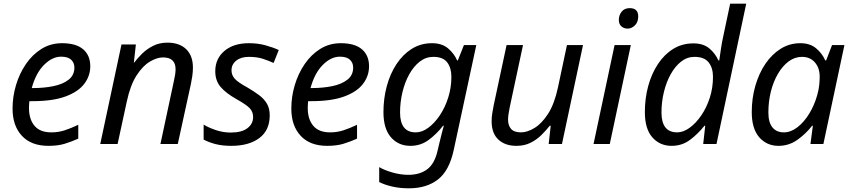

<svg xmlns="http://www.w3.org/2000/svg" viewBox="-20 -780 4612 1040"><path d="M242 10Q149 10 98.5 -44.5Q48 -99 48 -192Q48 -256 66.5 -318.5Q85 -381 120 -432.5Q155 -484 204.5 -515Q254 -546 316 -546Q392 -546 430.5 -513Q469 -480 469 -421Q469 -369 436.5 -326Q404 -283 335 -257.5Q266 -232 156 -232H139Q138 -223 137.5 -213Q137 -203 137 -195Q137 -134 167 -98.5Q197 -63 258 -63Q296 -63 330 -74Q364 -85 404 -104V-29Q366 -12 329.5 -1Q293 10 242 10ZM152 -303H159Q219 -303 270 -313.5Q321 -324 352 -348.5Q383 -373 383 -414Q383 -440 365.5 -456.5Q348 -473 311 -473Q263 -473 218.5 -428.5Q174 -384 152 -303Z M523 0 638 -539H716L705 -440H706Q725 -465 750.5 -490Q776 -515 810 -532Q844 -549 887 -549Q952 -549 988.5 -513.5Q1025 -478 1025 -414Q1025 -391 1021.5 -367Q1018 -343 1014 -325L943 0H849L921 -337Q926 -360 928.5 -375.5Q931 -391 931 -405Q931 -469 863 -469Q830 -469 791.5 -446Q753 -423 719.5 -371Q686 -319 667 -231L617 0Z M1233 10Q1184 10 1147.5 0.5Q1111 -9 1083 -24V-105Q1109 -89 1148.5 -75.5Q1188 -62 1230 -62Q1289 -62 1320 -85.5Q1351 -109 1351 -146Q1351 -175 1332 -194.5Q1313 -214 1261 -243Q1204 -275 1175 -309Q1146 -343 1146 -394Q1146 -462 1195.5 -504Q1245 -546 1328 -546Q1377 -546 1418.5 -534.5Q1460 -523 1490 -509L1462 -439Q1436 -451 1404 -461.5Q1372 -472 1328 -472Q1285 -472 1259.5 -451.5Q1234 -431 1234 -399Q1234 -373 1251.5 -353.5Q1269 -334 1322 -305Q1356 -285 1383 -265Q1410 -245 1425.5 -219Q1441 -193 1441 -155Q1441 -74 1384.5 -32Q1328 10 1233 10Z M1752 10Q1659 10 1608.5 -44.5Q1558 -99 1558 -192Q1558 -256 1576.5 -318.5Q1595 -381 1630 -432.5Q1665 -484 1714.5 -515Q1764 -546 1826 -546Q1902 -546 1940.5 -513Q1979 -480 1979 -421Q1979 -369 1946.5 -326Q1914 -283 1845 -257.5Q1776 -232 1666 -232H1649Q1648 -223 1647.5 -213Q1647 -203 1647 -195Q1647 -134 1677 -98.5Q1707 -63 1768 -63Q1806 -63 1840 -74Q1874 -85 1914 -104V-29Q1876 -12 1839.5 -1Q1803 10 1752 10ZM1662 -303H1669Q1729 -303 1780 -313.5Q1831 -324 1862 -348.5Q1893 -373 1893 -414Q1893 -440 1875.5 -456.5Q1858 -473 1821 -473Q1773 -473 1728.5 -428.5Q1684 -384 1662 -303Z M2195 240Q2146 240 2104.5 230.5Q2063 221 2034 206V125Q2060 141 2104.5 154Q2149 167 2192 167Q2254 167 2294 137Q2334 107 2350 37L2359 -1Q2364 -24 2371.5 -52Q2379 -80 2384 -99H2380Q2346 -55 2302.5 -22.5Q2259 10 2203 10Q2138 10 2097.5 -36.5Q2057 -83 2057 -173Q2057 -246 2075 -313Q2093 -380 2127.5 -432.5Q2162 -485 2210.5 -515.5Q2259 -546 2320 -546Q2374 -546 2407 -518Q2440 -490 2456 -453H2460L2493 -536H2560L2438 31Q2414 144 2352.5 192Q2291 240 2195 240ZM2232 -63Q2266 -63 2300 -88Q2334 -113 2362.5 -155.5Q2391 -198 2408 -252Q2425 -306 2425 -364Q2425 -412 2402.5 -442Q2380 -472 2327 -472Q2287 -472 2254 -446.5Q2221 -421 2197 -378Q2173 -335 2160 -281Q2147 -227 2147 -171Q2147 -63 2232 -63Z M2777 10Q2716 10 2679.5 -24Q2643 -58 2643 -123Q2643 -146 2646.5 -166.5Q2650 -187 2654 -209L2724 -536H2813L2741 -199Q2732 -156 2732 -132Q2732 -100 2748.5 -81.5Q2765 -63 2802 -63Q2836 -63 2875.5 -87Q2915 -111 2949 -164Q2983 -217 3002 -305L3051 -536H3138L3024 0H2952L2963 -99H2958Q2939 -75 2913.5 -49.5Q2888 -24 2854.5 -7Q2821 10 2777 10Z M3380 -625Q3359 -625 3345.5 -637.5Q3332 -650 3332 -672Q3332 -698 3347.5 -717Q3363 -736 3391 -736Q3437 -736 3437 -691Q3437 -660 3419 -642.5Q3401 -625 3380 -625ZM3195 0 3309 -536H3397L3283 0Z M3618 10Q3554 10 3513.5 -36Q3473 -82 3473 -173Q3473 -247 3491 -313.5Q3509 -380 3543.5 -432.5Q3578 -485 3626.5 -515Q3675 -545 3736 -545Q3790 -545 3822.5 -517.5Q3855 -490 3871 -453H3876Q3881 -487 3885.5 -518Q3890 -549 3898 -585L3935 -760H4022L3861 0H3789L3800 -99H3796Q3760 -54 3717 -22Q3674 10 3618 10ZM3648 -63Q3681 -63 3715 -87.5Q3749 -112 3778 -154Q3807 -196 3824.5 -250Q3842 -304 3842 -364Q3842 -412 3818.5 -442Q3795 -472 3742 -472Q3702 -472 3669.5 -446.5Q3637 -421 3613 -378Q3589 -335 3576 -281Q3563 -227 3563 -171Q3563 -63 3648 -63Z M4197 10Q4133 10 4092.5 -36.5Q4052 -83 4052 -173Q4052 -248 4071.5 -315.5Q4091 -383 4126 -434.5Q4161 -486 4209 -516Q4257 -546 4315 -546Q4368 -546 4401 -518Q4434 -490 4450 -453H4455L4487 -536H4554L4440 0H4370L4383 -99H4379Q4345 -55 4299 -22.5Q4253 10 4197 10ZM4226 -63Q4263 -63 4298.5 -90Q4334 -117 4362.5 -163Q4391 -209 4407 -266Q4415 -295 4417.5 -319.5Q4420 -344 4420 -365Q4420 -412 4394 -442Q4368 -472 4324 -472Q4285 -472 4252 -447.5Q4219 -423 4194 -380.5Q4169 -338 4155.5 -284Q4142 -230 4142 -171Q4142 -117 4164 -90Q4186 -63 4226 -63Z"/></svg>

Font: Noto IKEA Latin
Style: Italic
Weight: 400
Italic angle: -12°
Designer: Monotype Design Team
Foundry: Monotype Imaging Inc.
Version: Version 1.0